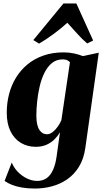

<svg xmlns="http://www.w3.org/2000/svg" viewBox="-20 -837 602 1109"><path d="M473 16.5Q464 81 436.2 126Q408.5 171 368 198.8Q327.5 226.5 279.8 239.2Q232 252 182 252Q141.5 252 108.5 246.5Q75.5 241 50 231Q24.5 221 6.5 208L48 101.5Q59 130.5 82.2 154.8Q105.5 179 135.2 193.5Q165 208 194.5 208Q227 208 249.5 192Q272 176 286.2 144.5Q300.5 113 307 66.5L326.5 -73Q314 -51.5 294.8 -32.2Q275.5 -13 248.8 -1Q222 11 186.5 11Q138.5 11 100.5 -11.8Q62.5 -34.5 40.8 -78.5Q19 -122.5 19 -186Q19 -241 32.2 -292.8Q45.5 -344.5 72.2 -388.2Q99 -432 138.8 -465Q178.5 -498 231 -516.2Q283.5 -534.5 348.5 -534.5Q380 -534.5 408.8 -528Q437.5 -521.5 459 -513L550.5 -532.5ZM384 -477.5Q379 -483.5 369 -488.8Q359 -494 342 -494Q306 -494 280 -472.8Q254 -451.5 236.5 -416Q219 -380.5 209 -337.2Q199 -294 194.5 -250.2Q190 -206.5 190 -169Q190 -138.5 195 -117.8Q200 -97 208.8 -84.8Q217.5 -72.5 228.2 -67Q239 -61.5 251 -61.5Q268 -61.5 284.5 -74.5Q301 -87.5 314.2 -106.5Q327.5 -125.5 334.5 -143ZM205.5 -585 172.5 -605.5 346.5 -817H421L518 -603L483.5 -586Q453.5 -611.5 424.5 -644.2Q395.5 -677 369 -705.5Q335 -674.5 292 -642.5Q249 -610.5 205.5 -585Z"/></svg>

Font: Merriweather 96pt Black
Style: Italic
Weight: 900
Italic angle: -7.8°
Version: Version 2.101